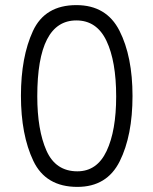

<svg xmlns="http://www.w3.org/2000/svg" viewBox="-20 -725 600 752"><path d="M62 -350Q62 -502 109 -603.5Q156 -705 279 -705Q397 -705 448 -604.5Q499 -504 499 -349Q499 -194 449 -93.5Q399 7 283 7Q159 7 110.5 -95Q62 -197 62 -350ZM435 -347Q435 -485 397 -565Q359 -645 279 -645Q126 -645 126 -348Q126 -216 162 -135Q198 -54 283 -54Q360 -54 397.5 -133.5Q435 -213 435 -347Z"/></svg>

Font: Hanken Grotesk Light
Style: Regular
Weight: 300
Designer: Alfredo Marco Pradil
Foundry: Hanken Design Co.
Version: Version 3.014